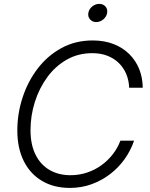

<svg xmlns="http://www.w3.org/2000/svg" viewBox="-20 -943 762 974"><path d="M334.5 10.3Q252.9 10.3 192.9 -25.4Q132.8 -61 100.3 -126.5Q67.9 -191.9 67.9 -281.2Q67.9 -366.7 94.5 -448.2Q121.1 -529.8 171.1 -595.2Q221.2 -660.6 291.7 -699.2Q362.3 -737.8 450.2 -737.8Q509.3 -737.8 556.2 -719.5Q603 -701.2 636 -668.5Q668.9 -635.7 686.3 -592.3Q703.6 -548.8 704.1 -498H635.3Q633.8 -535.6 620.4 -567.6Q606.9 -599.6 582.8 -623.3Q558.6 -647 524.7 -660.2Q490.7 -673.3 447.8 -673.3Q376.5 -673.3 318.6 -640.4Q260.7 -607.4 219.7 -551.3Q178.7 -495.1 156.7 -425.5Q134.8 -356 134.8 -282.7Q134.8 -209 160.6 -157.7Q186.5 -106.4 232.2 -80.3Q277.8 -54.2 337.4 -54.2Q381.3 -54.2 421.1 -67.4Q460.9 -80.6 494.1 -104.5Q527.3 -128.4 552 -160.2Q576.7 -191.9 590.8 -229.5H660.2Q643.1 -179.2 612.1 -135.7Q581.1 -92.3 538.3 -59.6Q495.6 -26.9 444.1 -8.3Q392.6 10.3 334.5 10.3ZM467.8 -831.1Q448.7 -831.1 436.8 -844.7Q424.8 -858.4 428.2 -877.4Q431.2 -896.5 447.5 -909.9Q463.9 -923.3 483.4 -923.3Q503.4 -923.3 515.1 -909.9Q526.9 -896.5 523.4 -877.4Q520.5 -858.4 504.2 -844.7Q487.8 -831.1 467.8 -831.1Z"/></svg>

Font: Inter 18pt Light
Style: Italic
Weight: 300
Italic angle: -9.3988°
Designer: Rasmus Andersson
Foundry: rsms
Version: Version 4.001;git-66647c0bb